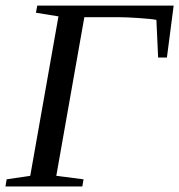

<svg xmlns="http://www.w3.org/2000/svg" viewBox="-28 -675 649 695"><path d="M270 0H-8.3L-3.9 -25.9L81.5 -38.6L183.6 -615.7L102.1 -628.9L106.9 -654.8H600.6L576.2 -466.8H544.4L538.1 -603Q522.5 -606.4 475.8 -609.6Q429.2 -612.8 401.4 -612.8H277.3L175.8 -38.6L274.4 -25.9Z"/></svg>

Font: Tinos
Style: Italic
Weight: 400
Italic angle: -16.333°
Designer: Steve Matteson
Foundry: Monotype Imaging Inc.
Version: Version 1.32